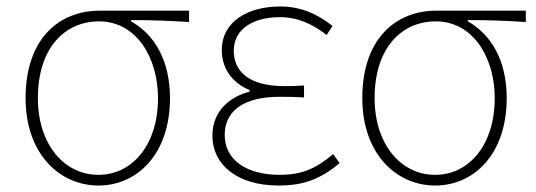

<svg xmlns="http://www.w3.org/2000/svg" viewBox="-20 -560 1657 593"><path d="M284 13C404 13 505 -84 505 -257C505 -371 459 -452 385 -494V-498C446 -498 503 -496 564 -492V-527H287C167 -527 59 -445 59 -257C59 -84 165 13 284 13ZM284 -20C179 -20 97 -113 97 -257C97 -413 181 -494 286 -494C402 -494 468 -381 468 -257C468 -113 389 -20 284 -20Z M840 13C919 13 969 -7 1029 -56L1009 -84C953 -37 909 -20 844 -20C740 -20 674 -67 674 -143C674 -217 732 -261 843 -261C868 -261 888 -261 919 -259V-296C892 -294 879 -294 859 -294C747 -294 702 -341 702 -403C702 -474 767 -507 844 -507C899 -507 943 -487 989 -452L1007 -480C961 -516 910 -540 846 -540C746 -540 665 -494 665 -405C665 -350 696 -304 751 -282V-277C693 -262 636 -220 636 -141C636 -51 713 13 840 13Z M1324 13C1444 13 1545 -84 1545 -257C1545 -371 1499 -452 1425 -494V-498C1486 -498 1543 -496 1604 -492V-527H1327C1207 -527 1099 -445 1099 -257C1099 -84 1205 13 1324 13ZM1324 -20C1219 -20 1137 -113 1137 -257C1137 -413 1221 -494 1326 -494C1442 -494 1508 -381 1508 -257C1508 -113 1429 -20 1324 -20Z"/></svg>

Font: Noto Sans JP Thin
Style: Regular
Weight: 100
Designer: Ryoko NISHIZUKA 西塚涼子 (kana, bopomofo & ideographs); Paul D. Hunt (Latin, Greek & Cyrillic); Sandoll Communications 산돌커뮤니
Foundry: Adobe
Version: Version 2.004;hotconv 1.0.118;makeotfexe 2.5.65603